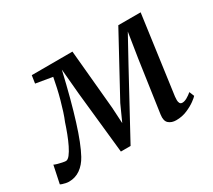

<svg xmlns="http://www.w3.org/2000/svg" viewBox="-139 -760 1083 974"><g transform="rotate(-30 402.5 -272.5)"><path d="M647.3 10Q620.5 10 603.9 -4.5Q587.4 -19 592.2 -54L635.7 -356.2L658.8 -502.8L578.8 -357.2L380.8 7H324L285.9 -352.8L272.5 -502.8Q253.7 -422.5 235.9 -355.4Q218.1 -288.3 201.2 -234.5Q184.4 -180.6 168.2 -139.6Q152 -98.6 136.5 -70.3Q116.2 -33.2 86.8 -12.6Q57.5 8 20.3 8Q12.2 8 1.8 5.9Q-8.5 3.9 -17 0.9Q-25.4 -2 -27.5 -4L-5.9 -106.8Q-2.8 -104.5 10.3 -100.6Q23.5 -96.7 37.9 -93.7Q52.4 -90.7 58.7 -90.7Q70.1 -90.7 82.7 -106.6Q95.2 -122.6 107.9 -148.3Q120.6 -174.1 132.3 -204.7Q144 -235.3 153.3 -264.2Q162.4 -285.7 171.3 -313.3Q180.2 -341 188.7 -371.8Q197.2 -402.5 204.1 -433.6Q211.1 -464.6 216.2 -492.9L119.3 -509.2L126.2 -554.6L364.6 -555L396.8 -208L402.1 -114.6L444.4 -208L633.1 -554.6H763.9L701.1 -97.2Q700 -87.8 700 -77.1Q700 -66.4 704.2 -58.9Q708.3 -51.4 718.8 -51.4Q731.4 -51.4 746.8 -60.2Q762.3 -69.1 775.5 -80.6L787.1 -51.9Q782.3 -45.5 762 -30.5Q741.7 -15.6 711.8 -2.8Q681.9 10 647.3 10Z"/></g></svg>

Font: Merriweather Light
Style: Italic
Weight: 300
Italic angle: -7.8°
Designer: Eben Sorkin
Foundry: Eben Sorkin
Version: Version 2.101